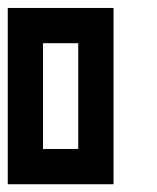

<svg xmlns="http://www.w3.org/2000/svg" viewBox="-20 -475 404 495"><path d="M90.9 -454.5H181.8V-363.6H90.9ZM181.8 -363.6H272.7V-272.7H181.8ZM181.8 -272.7H272.7V-181.8H181.8ZM181.8 -181.8H272.7V-90.9H181.8ZM90.9 -90.9H181.8V0H90.9ZM0 -181.8H90.9V-90.9H0ZM0 -272.7H90.9V-181.8H0ZM0 -363.6H90.9V-272.7H0ZM0 -454.5H90.9V-363.6H0ZM181.8 -454.5H272.7V-363.6H181.8ZM181.8 -90.9H272.7V0H181.8ZM0 -90.9H90.9V0H0Z"/></svg>

Font: Micro 5
Style: Regular
Weight: 400
Designer: Sarah Cadigan-Fried
Version: Version 1.000; ttfautohint (v1.8.4.7-5d5b)